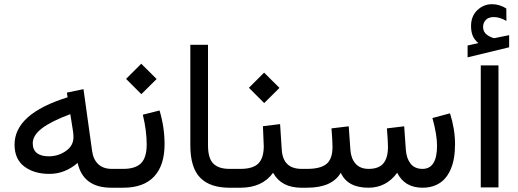

<svg xmlns="http://www.w3.org/2000/svg" viewBox="-20 -876 2418 896"><path d="M47.9 -201.2Q47.9 -345.2 295.4 -421.9L292 -443.8L369.6 -460L409.7 -172.4Q415 -131.8 438.5 -109.9Q461.9 -87.9 501.5 -87.9H516.6V0H499.5Q368.2 0 342.3 -115.7Q282.7 -64.5 210.4 -64.5Q139.2 -64.5 93.5 -98.9Q47.9 -133.3 47.9 -201.2ZM308.1 -343.3Q219.7 -310.5 176.3 -277.6Q132.8 -244.6 132.8 -207Q132.8 -177.2 152.1 -161.9Q171.4 -146.5 207.5 -146.5Q251.5 -146.5 287.1 -171.1Q322.8 -195.8 322.8 -235.4Q322.8 -250 320.8 -263.2Z M568.4 -507.8 639.2 -578.6 710.9 -507.3 639.6 -436.5ZM724.6 -360.4Q748 -281.7 748 -203.1Q748 -104.5 699.2 -52.2Q650.4 0 555.2 0H497.1V-87.9H555.2Q612.3 -87.9 638.4 -114.5Q664.6 -141.1 664.6 -201.7Q664.6 -266.1 646.5 -340.8Z M1063 0H1050.8Q959.5 0 913.8 -47.1Q868.2 -94.2 868.2 -197.8V-667H950.7V-197.3Q950.7 -137.7 975.3 -112.8Q1000 -87.9 1050.8 -87.9H1063Z M1141.6 -466.3 1212.4 -537.1 1284.2 -465.8 1212.9 -395ZM1398.4 0H1386.7Q1292.5 0 1254.4 -69.8Q1204.1 0 1102.5 0H1043.5V-87.9H1102.5Q1160.6 -87.9 1185.8 -113.3Q1210.9 -138.7 1210.9 -193.8Q1210.9 -207.5 1207 -287.1L1287.1 -296.9L1294.9 -176.8Q1300.8 -87.9 1387.7 -87.9H1398.4Z M1951.7 -87.9Q2019.5 -87.9 2019.5 -196.3Q2019.5 -247.6 1998 -325.2L2080.1 -347.2Q2103.5 -272.5 2103.5 -203.6Q2103.5 -168.9 2098.6 -139.4Q2093.8 -109.9 2082.3 -84Q2070.8 -58.1 2053.7 -39.8Q2036.6 -21.5 2010.7 -10.7Q1984.9 0 1952.1 0Q1868.2 0 1833.5 -69.8Q1782.7 0 1699.2 0Q1602.1 0 1570.3 -69.8Q1529.8 0 1412.6 0H1378.9V-87.9H1413.6Q1475.1 -87.9 1503.4 -110.8Q1531.7 -133.8 1531.7 -189.9Q1531.7 -217.8 1526.9 -276.9L1607.4 -286.6L1615.2 -176.3Q1618.2 -135.7 1639.6 -111.8Q1661.1 -87.9 1700.2 -87.9Q1747.6 -87.9 1769 -113.5Q1790.5 -139.2 1790.5 -189.9Q1790.5 -216.3 1785.6 -276.9L1866.2 -286.6L1874 -176.3Q1877 -136.2 1896.2 -112.1Q1915.5 -87.9 1951.7 -87.9Z M2212.4 -674.8Q2194.3 -689.9 2186.3 -708.7Q2178.2 -727.5 2178.2 -754.9Q2178.2 -800.3 2207.3 -828.4Q2236.3 -856.4 2276.4 -856.4Q2293.9 -856.4 2310.5 -851.3Q2327.1 -846.2 2342.8 -836.4L2343.3 -778.3Q2313 -796.4 2283.2 -796.4Q2270 -796.4 2259.5 -791.7Q2249 -787.1 2241.7 -776.1Q2234.4 -765.1 2234.4 -748.5Q2234.9 -737.8 2239 -729.2Q2243.2 -720.7 2252.7 -713.4Q2262.2 -706.1 2277.3 -700.2Q2280.3 -699.2 2282.5 -698.7Q2284.7 -698.2 2287.1 -698.2Q2287.6 -698.2 2288.3 -698.2Q2289.1 -698.2 2289.6 -698.5Q2290 -698.7 2291 -698.7Q2303.2 -701.2 2325.7 -705.8Q2348.1 -710.4 2356 -711.9V-655.3L2162.1 -608.4V-663.6ZM2223.6 -570.7H2306.2V-1.4H2223.6Z"/></svg>

Font: Vazir FD-WOL
Style: FD-WOL
Weight: 400
Foundry: Based on Dejavu fonts, by Saber Rastikerdar
Version: Version 26.0.0